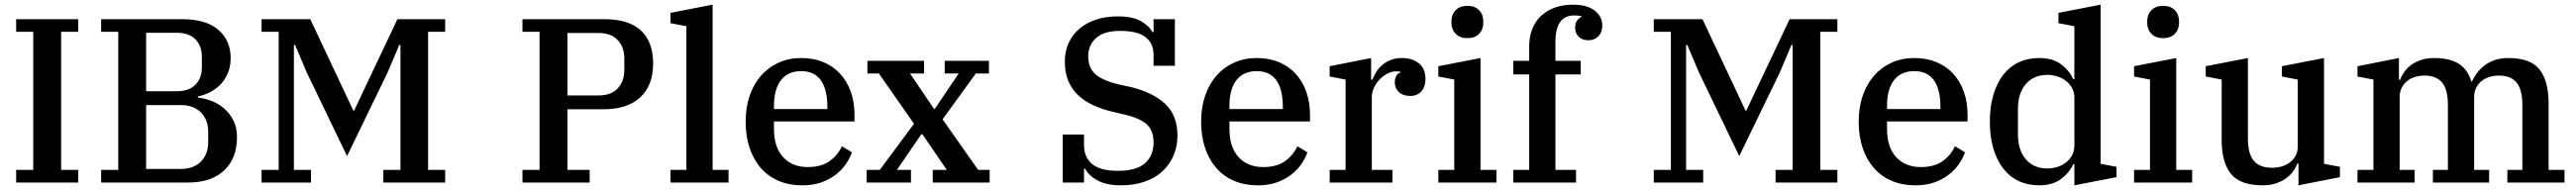

<svg xmlns="http://www.w3.org/2000/svg" viewBox="-20 -780 11001 812"><path d="M49 -54H122V-644H49V-698H314V-644H241V-54H314V0H49Z M412 -54H485V-644H412V-698H758Q861 -698 913 -652Q965 -606 965 -533Q965 -496 953 -467.5Q941 -439 921.5 -419Q902 -399 877 -386Q852 -373 825 -368V-363Q853 -360 882.5 -349Q912 -338 936.5 -317Q961 -296 976.5 -265.5Q992 -235 992 -194Q992 -103 937 -51.5Q882 0 784 0H412ZM604 -58H750Q807 -58 838 -89.5Q869 -121 869 -172V-217Q869 -268 838 -299.5Q807 -331 750 -331H604ZM604 -390H733Q787 -390 814.5 -418Q842 -446 842 -493V-537Q842 -584 814.5 -612Q787 -640 733 -640H604Z M1097 -54H1170V-644H1097V-698H1305L1489 -307H1492L1677 -698H1881V-644H1808V-54H1881V0H1617V-54H1690V-588H1685L1635 -470L1462 -113L1290 -470L1240 -588H1235V-54H1308V0H1097Z M2211 -54H2284V-644H2211V-698H2563Q2664 -698 2716.5 -650Q2769 -602 2769 -509Q2769 -415 2714 -364Q2659 -313 2558 -313H2403V-54H2498V0H2211ZM2403 -372H2536Q2589 -372 2617.5 -402Q2646 -432 2646 -482V-529Q2646 -579 2617.5 -609Q2589 -639 2536 -639H2403Z M2843 -54H2911V-668L2843 -681V-725L3023 -760V-54H3091V0H2843Z M3407 12Q3349 12 3304 -7.5Q3259 -27 3228 -63Q3197 -99 3180.5 -149Q3164 -199 3164 -260Q3164 -322 3181.5 -372Q3199 -422 3230.5 -457.5Q3262 -493 3305.5 -512.5Q3349 -532 3401 -532Q3454 -532 3496 -514.5Q3538 -497 3567.5 -465Q3597 -433 3613 -388Q3629 -343 3629 -288V-261H3285V-229Q3285 -151 3324 -108.5Q3363 -66 3429 -66Q3487 -66 3522.5 -91.5Q3558 -117 3575 -155L3618 -129Q3609 -103 3591.5 -78Q3574 -53 3548 -33Q3522 -13 3487 -0.5Q3452 12 3407 12ZM3285 -314H3513V-325Q3513 -397 3485.5 -436.5Q3458 -476 3401 -476Q3345 -476 3315 -437.5Q3285 -399 3285 -327Z M3681 -54H3737L3883 -251L3733 -466H3684V-520H3926V-466H3866L3968 -315H3972L4074 -466H4014V-520H4203V-466H4147L4005 -270L4157 -54H4206V0H3963V-54H4023L3919 -206H3914L3810 -54H3870V0H3681Z M4767 12Q4705 12 4666.5 -9Q4628 -30 4614 -59H4609V0H4518V-205H4609V-160Q4609 -108 4643.5 -79Q4678 -50 4754 -50Q4834 -50 4870 -83Q4906 -116 4906 -171Q4906 -220 4879 -246.5Q4852 -273 4788 -289L4737 -301Q4688 -312 4649 -330Q4610 -348 4583 -374Q4556 -400 4541.5 -435Q4527 -470 4527 -517Q4527 -560 4543 -595.5Q4559 -631 4588.5 -656.5Q4618 -682 4660 -696Q4702 -710 4755 -710Q4815 -710 4851 -690Q4887 -670 4901 -643H4906V-698H4997V-499H4906V-544Q4906 -595 4871.5 -621.5Q4837 -648 4763 -648Q4694 -648 4660.5 -617.5Q4627 -587 4627 -540Q4627 -490 4657.5 -463Q4688 -436 4758 -419L4805 -409Q4902 -386 4955 -336.5Q5008 -287 5008 -201Q5008 -155 4991.5 -116Q4975 -77 4944.5 -48.5Q4914 -20 4869 -4Q4824 12 4767 12Z M5352 12Q5294 12 5249 -7.5Q5204 -27 5173 -63Q5142 -99 5125.5 -149Q5109 -199 5109 -260Q5109 -322 5126.5 -372Q5144 -422 5175.5 -457.5Q5207 -493 5250.5 -512.5Q5294 -532 5346 -532Q5399 -532 5441 -514.5Q5483 -497 5512.5 -465Q5542 -433 5558 -388Q5574 -343 5574 -288V-261H5230V-229Q5230 -151 5269 -108.5Q5308 -66 5374 -66Q5432 -66 5467.5 -91.5Q5503 -117 5520 -155L5563 -129Q5554 -103 5536.5 -78Q5519 -53 5493 -33Q5467 -13 5432 -0.5Q5397 12 5352 12ZM5230 -314H5458V-325Q5458 -397 5430.5 -436.5Q5403 -476 5346 -476Q5290 -476 5260 -437.5Q5230 -399 5230 -327Z M5658 -54H5726V-440L5658 -453V-497L5835 -532V-439H5840Q5847 -457 5857.5 -473.5Q5868 -490 5883.5 -503Q5899 -516 5919.5 -524Q5940 -532 5966 -532Q6012 -532 6039.5 -509Q6067 -486 6067 -443Q6067 -409 6049.5 -389.5Q6032 -370 6002 -370Q5971 -370 5953.5 -386.5Q5936 -403 5936 -428Q5936 -445 5943 -456.5Q5950 -468 5960 -470V-473Q5957 -474 5953 -474.5Q5949 -475 5941 -475Q5922 -475 5903.5 -465Q5885 -455 5870.5 -439.5Q5856 -424 5847 -404.5Q5838 -385 5838 -366V-54H5926V0H5658Z M6246 -617Q6214 -617 6196 -635.5Q6178 -654 6178 -683V-689Q6178 -718 6196 -736.5Q6214 -755 6246 -755Q6278 -755 6296 -736.5Q6314 -718 6314 -689V-683Q6314 -654 6296 -635.5Q6278 -617 6246 -617ZM6122 -54H6190V-440L6122 -453V-497L6302 -532V-54H6370V0H6122Z M6442 -54H6510V-462H6442V-520H6510V-583Q6510 -623 6523 -656Q6536 -689 6560.5 -712Q6585 -735 6619.5 -747.5Q6654 -760 6697 -760Q6757 -760 6789.5 -735Q6822 -710 6822 -671Q6822 -642 6805.5 -625Q6789 -608 6763 -608Q6736 -608 6721 -623.5Q6706 -639 6706 -662Q6706 -680 6714 -691.5Q6722 -703 6733 -708V-711Q6721 -714 6702 -714Q6622 -714 6622 -601V-520H6730V-462H6622V-54H6710V0H6442Z M7042 -54H7115V-644H7042V-698H7250L7434 -307H7437L7622 -698H7826V-644H7753V-54H7826V0H7562V-54H7635V-588H7630L7580 -470L7407 -113L7235 -470L7185 -588H7180V-54H7253V0H7042Z M8160 12Q8102 12 8057 -7.5Q8012 -27 7981 -63Q7950 -99 7933.5 -149Q7917 -199 7917 -260Q7917 -322 7934.5 -372Q7952 -422 7983.5 -457.5Q8015 -493 8058.5 -512.5Q8102 -532 8154 -532Q8207 -532 8249 -514.5Q8291 -497 8320.5 -465Q8350 -433 8366 -388Q8382 -343 8382 -288V-261H8038V-229Q8038 -151 8077 -108.5Q8116 -66 8182 -66Q8240 -66 8275.5 -91.5Q8311 -117 8328 -155L8371 -129Q8362 -103 8344.5 -78Q8327 -53 8301 -33Q8275 -13 8240 -0.5Q8205 12 8160 12ZM8038 -314H8266V-325Q8266 -397 8238.5 -436.5Q8211 -476 8154 -476Q8098 -476 8068 -437.5Q8038 -399 8038 -327Z M8687 12Q8639 12 8600 -6.5Q8561 -25 8534 -60Q8507 -95 8492 -145.5Q8477 -196 8477 -260Q8477 -324 8492 -374.5Q8507 -425 8534 -460Q8561 -495 8600 -513.5Q8639 -532 8687 -532Q8746 -532 8781.5 -505Q8817 -478 8833 -442H8838V-668L8770 -681V-725L8950 -760V-80L9018 -67V-23L8838 12V-78H8833Q8817 -42 8781 -15Q8745 12 8687 12ZM8722 -60Q8744 -60 8765 -66.5Q8786 -73 8802.5 -86Q8819 -99 8828.5 -117Q8838 -135 8838 -158V-362Q8838 -385 8828.5 -403Q8819 -421 8802.5 -434Q8786 -447 8765 -453.5Q8744 -460 8722 -460Q8665 -460 8631 -421Q8597 -382 8597 -313V-207Q8597 -138 8631 -99Q8665 -60 8722 -60Z M9217 -617Q9185 -617 9167 -635.5Q9149 -654 9149 -683V-689Q9149 -718 9167 -736.5Q9185 -755 9217 -755Q9249 -755 9267 -736.5Q9285 -718 9285 -689V-683Q9285 -654 9267 -635.5Q9249 -617 9217 -617ZM9093 -54H9161V-440L9093 -453V-497L9273 -532V-54H9341V0H9093Z M9642 12Q9547 12 9507 -36.5Q9467 -85 9467 -182V-440L9399 -453V-497L9579 -532V-188Q9579 -123 9604 -93Q9629 -63 9683 -63Q9703 -63 9722.5 -68.5Q9742 -74 9757.5 -85.5Q9773 -97 9782.5 -114Q9792 -131 9792 -155V-440L9724 -453V-497L9904 -532V-80L9972 -67V-23L9795 12V-81H9790Q9784 -64 9771.5 -47Q9759 -30 9740.5 -17Q9722 -4 9697.5 4Q9673 12 9642 12Z M10047 -54H10115V-440L10047 -453V-497L10224 -532V-439H10229Q10235 -456 10247 -473Q10259 -490 10277 -503Q10295 -516 10319 -524Q10343 -532 10374 -532Q10441 -532 10479.5 -507.5Q10518 -483 10533 -432H10536Q10544 -450 10557.5 -468Q10571 -486 10590 -500.5Q10609 -515 10634 -523.5Q10659 -532 10692 -532Q10785 -532 10824 -483.5Q10863 -435 10863 -338V-54H10931V0H10687V-54H10751V-332Q10751 -397 10726.5 -427Q10702 -457 10651 -457Q10631 -457 10612 -451.5Q10593 -446 10578 -434.5Q10563 -423 10554 -405.5Q10545 -388 10545 -364V-54H10609V0H10369V-54H10433V-332Q10433 -397 10408.5 -427Q10384 -457 10333 -457Q10313 -457 10294 -451.5Q10275 -446 10260 -434.5Q10245 -423 10236 -405.5Q10227 -388 10227 -364V-54H10291V0H10047Z"/></svg>

Font: IBM Plex Serif Medium
Style: Regular
Weight: 500
Designer: Mike Abbink, Paul van der Laan, Pieter van Rosmalen
Foundry: Bold Monday
Version: Version 2.5